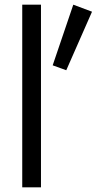

<svg xmlns="http://www.w3.org/2000/svg" viewBox="-20 -800 413 820"><path d="M75 -780V0H155V-780ZM293 -780 205 -521 263 -500 373 -750Z"/></svg>

Font: Jost* Book
Style: Regular
Weight: 400
Version: Version 3.000